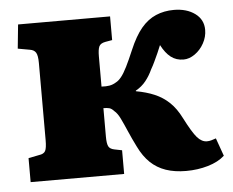

<svg xmlns="http://www.w3.org/2000/svg" viewBox="-43 -572 765 630"><g transform="rotate(-5 339.0 -257.0)"><path d="M546 8Q508 8 479 -2Q450 -12 428.5 -32.5Q407 -53 391 -86Q377 -114 366.5 -138.5Q356 -163 347 -181.5Q338 -200 328 -208Q320 -217 312.5 -219Q305 -221 293 -221V-127Q293 -105 297.5 -95.5Q302 -86 317 -83L342 -78V0H34V-79L69 -86Q85 -88 90 -97.5Q95 -107 95 -133V-387Q95 -412 89 -421.5Q83 -431 69 -433L30 -440L38 -519H341V-441L318 -437Q302 -434 297.5 -424Q293 -414 293 -392V-292Q308 -291 319.5 -293Q331 -295 342 -302Q350 -306 359 -317Q368 -328 378.5 -349Q389 -370 403 -403Q422 -448 443.5 -473.5Q465 -499 492 -510.5Q519 -522 551 -522Q593 -522 620.5 -502Q648 -482 648 -448Q648 -425 636.5 -404Q625 -383 606.5 -370Q588 -357 569 -357Q545 -357 527.5 -370.5Q510 -384 496 -411Q491 -398 485 -385Q479 -372 473 -359Q467 -346 460 -334Q451 -314 437.5 -297Q424 -280 404 -269V-267Q438 -261 465 -249.5Q492 -238 513 -218Q534 -198 550 -166Q575 -117 590 -100Q605 -83 622 -83Q630 -83 636.5 -85Q643 -87 652 -90L673 -31Q652 -12 618 -2Q584 8 546 8Z"/></g></svg>

Font: Literata 18pt ExtraBold
Style: Regular
Weight: 800
Designer: Latin by Veronika Burian and Jose Scaglione. Greek by Irene Vlachou. Cyrillic by Vera Evstafieva.
Foundry: TypeTogether
Version: Version 3.103;gftools[0.9.29]